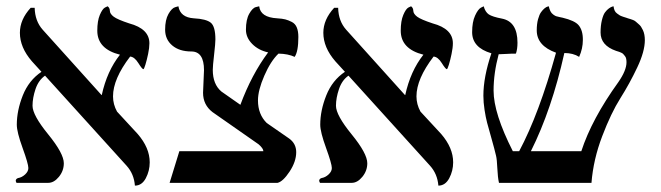

<svg xmlns="http://www.w3.org/2000/svg" viewBox="-20 -579 2094 608"><path d="M453.1 -441.9Q453.1 -427.7 449 -408Q444.8 -388.2 440.4 -374Q436 -359.9 434.1 -359.9Q430.2 -359.9 418 -379.4Q405.8 -398.9 392.1 -399.9Q337.9 -329.1 337.9 -273.9Q337.9 -248.5 350.6 -225.6L416 -154.8Q454.1 -110.8 454.1 -64.9Q454.1 -38.1 441.7 -14.6Q429.2 8.8 407.2 8.8Q404.3 -28.3 380.9 -54.2L122.6 -339.4Q102.1 -325.2 92.5 -297.1Q83 -269 83 -244.1Q83 -214.4 132.6 -153.6Q182.1 -92.8 182.1 -62Q182.1 -38.1 166.5 -19Q150.9 0 132.8 0H32.2Q30.3 -3.9 29.8 -5.9Q29.8 -12.7 37.1 -15.1Q49.3 -17.1 59.6 -26.6Q69.8 -36.1 69.8 -46.9Q69.8 -60.1 51.5 -110.6Q33.2 -161.1 33.2 -184.1Q33.2 -229 52.2 -276.9Q71.3 -324.7 111.3 -351.6L81.1 -384.8Q43 -428.7 43 -475.1Q43 -517.1 77.1 -554.2H89.8Q90.8 -512.2 115.2 -484.9L300.8 -278.8L302.2 -277.8Q318.8 -354 359.9 -405.8Q288.1 -423.8 288.1 -481.9Q288.1 -512.7 296.1 -531.7Q304.2 -550.8 312.5 -555.2L320.8 -559.1Q327.6 -554.2 327.9 -544.7Q328.1 -535.2 340.1 -526.1Q352.1 -517.1 389.2 -504.9Q453.1 -487.8 453.1 -441.9Z M824.7 -189.5 896 -140.1Q918 -124 918 -97.2Q918 -67.4 897 -35.6Q876 -3.9 858.9 0H517.1L547.9 -100.1H814Q814 -108.9 798.8 -122.1L652.8 -224.1Q623 -247.1 623 -285.2L626 -356.9Q626 -416 585.9 -416Q547.9 -416 525.4 -435.1Q502.9 -454.1 502.9 -485.1Q502.9 -516.1 513.4 -534.7Q523.9 -553.2 534.7 -556.2L544.9 -559.1Q550.8 -523.9 593.8 -521Q632.8 -519 647.5 -507.1Q662.1 -495.1 662.1 -454.1Q662.1 -441.9 658 -406Q653.8 -370.1 653.8 -357.9Q653.8 -312 681.2 -289.1L741.2 -247.1Q776.9 -343.3 829.1 -413.1Q798.3 -419.9 778.6 -439.9Q758.8 -460 758.8 -484.9Q758.8 -517.1 769.3 -535.6Q779.8 -554.2 790.5 -556.6L800.8 -559.1Q804.7 -523.9 857.9 -521Q874 -520 883.5 -517.6Q893.1 -515.1 904.1 -509.5Q915 -503.9 919.9 -491.9Q924.8 -480 924.8 -461.9Q924.8 -416 913.1 -398.9Q892.1 -408.7 861.8 -409.2Q836.9 -385.3 816.9 -339.1Q796.9 -293 796.9 -261.2Q796.9 -216.8 824.7 -189.5Z M1414.1 -441.9Q1414.1 -427.7 1409.9 -408Q1405.8 -388.2 1401.4 -374Q1397 -359.9 1395 -359.9Q1391.1 -359.9 1378.9 -379.4Q1366.7 -398.9 1353 -399.9Q1298.8 -329.1 1298.8 -273.9Q1298.8 -248.5 1311.5 -225.6L1377 -154.8Q1415 -110.8 1415 -64.9Q1415 -38.1 1402.6 -14.6Q1390.1 8.8 1368.2 8.8Q1365.2 -28.3 1341.8 -54.2L1083.5 -339.4Q1063 -325.2 1053.5 -297.1Q1043.9 -269 1043.9 -244.1Q1043.9 -214.4 1093.5 -153.6Q1143.1 -92.8 1143.1 -62Q1143.1 -38.1 1127.4 -19Q1111.8 0 1093.8 0H993.2Q991.2 -3.9 990.7 -5.9Q990.7 -12.7 998 -15.1Q1010.3 -17.1 1020.5 -26.6Q1030.8 -36.1 1030.8 -46.9Q1030.8 -60.1 1012.5 -110.6Q994.1 -161.1 994.1 -184.1Q994.1 -229 1013.2 -276.9Q1032.2 -324.7 1072.3 -351.6L1042 -384.8Q1003.9 -428.7 1003.9 -475.1Q1003.9 -517.1 1038.1 -554.2H1050.8Q1051.8 -512.2 1076.2 -484.9L1261.7 -278.8L1263.2 -277.8Q1279.8 -354 1320.8 -405.8Q1249 -423.8 1249 -481.9Q1249 -512.7 1257.1 -531.7Q1265.1 -550.8 1273.4 -555.2L1281.7 -559.1Q1288.6 -554.2 1288.8 -544.7Q1289.1 -535.2 1301 -526.1Q1313 -517.1 1350.1 -504.9Q1414.1 -487.8 1414.1 -441.9Z M2022 -452.1Q2022 -416 1998 -365.5Q1974.1 -314.9 1944.6 -268.1Q1915 -221.2 1887 -147.7Q1858.9 -74.2 1853 0H1560.1Q1556.2 -17.1 1554.9 -45.7Q1553.7 -74.2 1550.8 -85.9Q1545.9 -106.9 1536.4 -140.4Q1526.9 -173.8 1522.5 -190.4Q1518.1 -207 1514.4 -231Q1510.7 -254.9 1510.7 -275.9Q1510.7 -335 1536.1 -410.2Q1475.1 -428.2 1475.1 -477.1Q1475.1 -509.3 1484.4 -529.5Q1493.7 -549.8 1502.9 -554.7L1511.7 -559.1Q1516.6 -541 1527.8 -533.4Q1539.1 -525.9 1569.8 -520Q1618.7 -510.3 1618.7 -443.8Q1618.7 -423.8 1613.8 -409.2Q1598.6 -409.2 1582.3 -408.2Q1565.9 -407.2 1559.1 -407.2Q1543 -347.2 1543 -292Q1543 -220.2 1604 -100.1H1624Q1687 -218.3 1740.7 -412.1Q1679.7 -434.1 1679.7 -482.9Q1679.7 -502.9 1683.8 -518.1Q1688 -533.2 1693.4 -540.5Q1698.7 -547.9 1704.3 -552.5Q1710 -557.1 1713.9 -558.1L1717.8 -559.1Q1719.7 -550.3 1722.9 -543.7Q1726.1 -537.1 1731.9 -533Q1737.8 -528.8 1740.7 -527.8Q1743.7 -526.9 1752.2 -524.9Q1760.7 -522.9 1761.7 -522.9Q1799.8 -513.7 1812 -499.5Q1826.2 -482.9 1825.7 -452.1Q1825.7 -425.3 1814 -398.9Q1794.9 -411.1 1767.1 -411.1Q1727.1 -231.9 1661.1 -100.1H1820.8Q1854 -202.1 1938 -318.8Q1963.9 -356 1963.9 -381.8Q1963.9 -387.7 1962.9 -392.8Q1961.9 -397.9 1959 -401.4Q1956.1 -404.8 1953.9 -407.5Q1951.7 -410.2 1947.3 -412.1Q1942.9 -414.1 1941.4 -414.6Q1939.9 -415 1935.5 -416.5L1930.7 -418Q1881.8 -435.1 1881.8 -476.1Q1881.8 -498 1886 -515.1Q1890.1 -532.2 1896 -540Q1901.9 -547.9 1908.4 -552.5Q1915 -557.1 1918.9 -558.1L1922.9 -559.1Q1923.8 -551.3 1926.3 -545.7Q1928.7 -540 1934.3 -536.1Q1939.9 -532.2 1942.4 -530.5Q1944.8 -528.8 1953.4 -525.9Q1961.9 -522.9 1962.9 -522.9L1968.3 -521Q1973.6 -519 1976.3 -518.6Q1979 -518.1 1984.9 -515.6Q1990.7 -513.2 1993.9 -510Q1997.1 -506.8 2002 -502.9Q2006.8 -499 2009.8 -494.6Q2012.7 -490.2 2015.9 -483.6Q2019 -477.1 2020.5 -469Q2022 -460.9 2022 -452.1Z"/></svg>

Font: Linux Biolinum
Style: Bold
Weight: 700
Designer: Philipp H. Poll
Foundry: Philipp H. Poll
Version: Version 1.3.2 ; ttfautohint (v0.9)